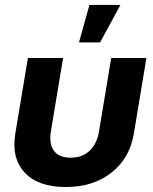

<svg xmlns="http://www.w3.org/2000/svg" viewBox="-20 -752 625 783"><path d="M248 10.7Q135.7 10.7 80.8 -48.1Q25.9 -106.9 42.5 -207.5L93.8 -515.6H237.3L187.5 -216.3Q179.2 -165.5 200 -137.2Q220.7 -108.9 268.1 -108.9Q315.4 -108.9 345.5 -137.2Q375.5 -165.5 383.8 -216.3L433.6 -515.6H577.1L525.9 -207.5Q509.3 -106.9 434.8 -48.1Q360.4 10.7 248 10.7ZM302.2 -579.1 344.7 -731.9H471.2L388.2 -579.1Z"/></svg>

Font: Inter Display
Style: Bold Italic
Weight: 700
Italic angle: -9.39999°
Designer: Rasmus Andersson
Foundry: rsms
Version: Version 4.000;git-a52131595